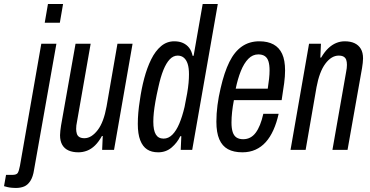

<svg xmlns="http://www.w3.org/2000/svg" viewBox="-108 -744 1838 953"><path d="M114 -631 130 -724H205L189 -631ZM-30 189Q-37 189 -49 188Q-61 187 -71.5 184.5Q-82 182 -88 180L-78 124H-47Q-26 124 -20 114.5Q-14 105 -9 79L97 -527H172L61 99Q56 133 43 153.5Q30 174 12 181.5Q-6 189 -30 189Z M281 12Q253 12 232.5 3Q212 -6 201 -25Q190 -44 190 -73Q190 -83 191.5 -95Q193 -107 195 -121L267 -527H342L274 -139Q272 -130 271 -121.5Q270 -113 270 -104Q270 -91 273.5 -80Q277 -69 286.5 -63.5Q296 -58 311 -58Q329 -58 345.5 -68.5Q362 -79 377 -98.5Q392 -118 403 -147.5Q414 -177 421 -216L475 -527H550L458 0H399L402 -69H398Q382 -40 363.5 -22Q345 -4 324 4Q303 12 281 12Z M677 12Q644 12 622 -2.5Q600 -17 588 -48Q576 -79 576 -129Q576 -156 578.5 -185Q581 -214 586 -245Q594 -303 608 -355.5Q622 -408 642.5 -449.5Q663 -491 691.5 -515Q720 -539 757 -539Q782 -539 800.5 -530.5Q819 -522 831 -506.5Q843 -491 848 -467H853L898 -724H973L846 0H789L792 -68H787Q772 -36 744 -12Q716 12 677 12ZM704 -56Q728 -56 747.5 -75.5Q767 -95 782 -130.5Q797 -166 808 -213Q816 -252 821 -281Q826 -310 828 -333Q830 -356 830 -375Q830 -407 823.5 -427Q817 -447 804.5 -457.5Q792 -468 774 -468Q752 -468 734.5 -449.5Q717 -431 703 -396.5Q689 -362 678 -311Q669 -272 663.5 -240.5Q658 -209 655.5 -185Q653 -161 653 -140Q653 -97 665.5 -76.5Q678 -56 704 -56Z M1095 12Q1052 12 1023.5 -3.5Q995 -19 980.5 -52.5Q966 -86 966 -140Q966 -180 971.5 -222Q977 -264 987 -306Q1005 -385 1030.5 -436.5Q1056 -488 1093 -513.5Q1130 -539 1179 -539Q1221 -539 1249.5 -523.5Q1278 -508 1292.5 -476.5Q1307 -445 1307 -394Q1307 -366 1302.5 -331.5Q1298 -297 1290 -247H1053Q1047 -216 1044 -188Q1041 -160 1041 -136Q1041 -107 1047 -88.5Q1053 -70 1066 -61.5Q1079 -53 1099 -53Q1118 -53 1133.5 -61Q1149 -69 1161 -85Q1173 -101 1182.5 -124.5Q1192 -148 1199 -179H1275Q1265 -134 1249 -98.5Q1233 -63 1211 -38.5Q1189 -14 1160 -1Q1131 12 1095 12ZM1062 -304H1221Q1225 -330 1227.5 -352.5Q1230 -375 1230 -394Q1230 -422 1224.5 -439.5Q1219 -457 1206.5 -465.5Q1194 -474 1174 -474Q1146 -474 1124.5 -452Q1103 -430 1087.5 -391.5Q1072 -353 1062 -304Z M1334 0 1426 -527H1485L1482 -458H1486Q1503 -487 1521.5 -504.5Q1540 -522 1560.5 -530.5Q1581 -539 1603 -539Q1632 -539 1652 -529.5Q1672 -520 1683 -501.5Q1694 -483 1694 -454Q1694 -443 1692.5 -431.5Q1691 -420 1689 -406L1617 0H1542L1610 -387Q1612 -397 1613 -405.5Q1614 -414 1614 -422Q1614 -437 1610.5 -447Q1607 -457 1598 -462.5Q1589 -468 1573 -468Q1555 -468 1538.5 -458Q1522 -448 1507 -428Q1492 -408 1481 -378.5Q1470 -349 1463 -311L1409 0Z"/></svg>

Font: Archivo ExtraCondensed
Style: Italic
Weight: 400
Width: 2
Italic angle: -10°
Designer: Hector Gatti
Foundry: Omnibus-Type
Version: Version 2.001